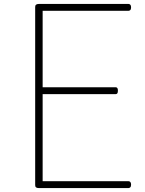

<svg xmlns="http://www.w3.org/2000/svg" viewBox="-20 -957 740 977"><path d="M178 0Q168 0 163.5 -3.5Q159 -7 159 -15V-922Q159 -930 164 -933.5Q169 -937 179 -937H634Q639 -937 643 -933Q647 -929 647 -920Q647 -910 643 -906Q639 -902 634 -902H197V-513H569Q574 -513 577 -509Q580 -505 580 -496Q580 -486 577 -482Q574 -478 569 -478H197V-35H634Q639 -35 643 -31Q647 -27 647 -18Q647 -8 643 -4Q639 0 634 0Z"/></svg>

Font: Playwrite US Modern Thin
Style: Regular
Weight: 250
Designer: Veronika Burian, José Scaglione
Foundry: TypeTogether
Version: Version 1.003